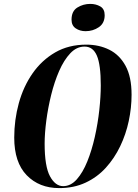

<svg xmlns="http://www.w3.org/2000/svg" viewBox="-20 -954 709 985"><path d="M284 11Q181 11 117 -55Q53 -121 53 -248Q53 -339 76.5 -424.5Q100 -510 147 -577.5Q194 -645 263 -685Q332 -725 423 -725Q488 -725 540.5 -699Q593 -673 624 -616.5Q655 -560 655 -468Q655 -401 640.5 -333Q626 -265 596.5 -203.5Q567 -142 523 -93.5Q479 -45 419 -17Q359 11 284 11ZM304 1Q343 1 374 -34Q405 -69 428 -126Q451 -183 466.5 -252Q482 -321 489.5 -390Q497 -459 497 -516Q497 -622 477 -668.5Q457 -715 414 -715Q373 -715 340.5 -680.5Q308 -646 283.5 -590Q259 -534 242.5 -467Q226 -400 217.5 -334.5Q209 -269 209 -217Q209 -100 236.5 -49.5Q264 1 304 1ZM419 -794Q390 -794 368.5 -808.5Q347 -823 347 -853Q347 -897 377 -915.5Q407 -934 443 -934Q472 -934 494.5 -921Q517 -908 517 -876Q517 -835 487 -814.5Q457 -794 419 -794Z"/></svg>

Font: Noto Serif Display ExtraCondensed ExtraBold
Style: Italic
Weight: 800
Width: 2
Italic angle: -12°
Designer: Monotype Design Team
Foundry: Monotype Imaging Inc.
Version: Version 2.009